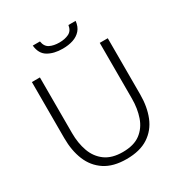

<svg xmlns="http://www.w3.org/2000/svg" viewBox="-207 -1049 1134 1203"><g transform="rotate(-30 360.5 -447.0)"><path d="M360 8Q264 8 203.5 -32Q143 -72 114.5 -141.5Q86 -211 86 -301V-707H144V-304Q144 -231 165.5 -171.5Q187 -112 235 -77Q283 -42 361 -42Q442 -42 489 -77.5Q536 -113 556.5 -172.5Q577 -232 577 -304V-707H635V-301Q635 -211 607 -141.5Q579 -72 518 -32Q457 8 360 8ZM359 -791Q296 -791 253.5 -816Q211 -841 205 -902H257Q263 -863 291 -849Q319 -835 360 -835Q400 -835 428.5 -849Q457 -863 463 -902H515Q511 -862 489.5 -837.5Q468 -813 434.5 -802Q401 -791 359 -791Z"/></g></svg>

Font: Onest ExtraLight
Style: Regular
Weight: 250
Designer: Dmitri Voloshin, Andrey Kudryavtsev
Foundry: Dmitri Voloshin, Andrey Kudryavtsev
Version: Version 1.000;gftools[0.9.33]